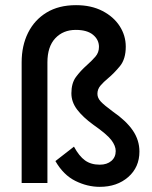

<svg xmlns="http://www.w3.org/2000/svg" viewBox="-20 -710 591 745"><path d="M367 15Q319 15 272.5 -8Q226 -31 195 -85L267 -141Q287 -104 310 -87.5Q333 -71 367 -71Q395 -71 412 -85.5Q429 -100 429 -124Q429 -144 412 -166.5Q395 -189 342 -226Q302 -255 279.5 -284.5Q257 -314 257 -348Q257 -387 274.5 -411Q292 -435 318 -458Q336 -474 350 -490Q364 -506 364 -528Q364 -556 341 -575Q318 -594 274 -594Q225 -594 194.5 -561.5Q164 -529 164 -468V0H64V-468Q64 -533 89 -583Q114 -633 161 -661.5Q208 -690 275 -690Q334 -690 377.5 -667.5Q421 -645 444.5 -608.5Q468 -572 468 -529Q468 -481 445.5 -453.5Q423 -426 399 -406Q382 -392 370 -378Q358 -364 358 -346Q358 -330 371 -316Q384 -302 418 -277Q470 -241 495.5 -203.5Q521 -166 521 -122Q521 -61 477.5 -23Q434 15 367 15Z"/></svg>

Font: Gabarito
Style: Regular
Weight: 400
Designer: Leandro Assis / Alvaro Franca / Felipe Casaprima
Foundry: Naipe Foundry
Version: Version 1.000